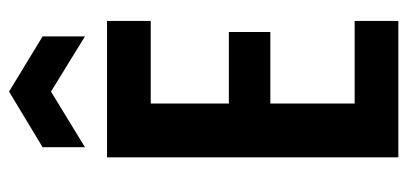

<svg xmlns="http://www.w3.org/2000/svg" viewBox="-264 -658 922 435"><g transform="rotate(-90 197.5 -441.0)"><path d="M58 0V-660H180V0ZM131 0V-99H367V0ZM131 -290V-384H342V-290ZM131 -561V-660H367V-561ZM81 -710V-806L207 -882L332 -806V-710L207 -787Z"/></g></svg>

Font: Bricolage Grotesque Condensed SemiBold
Style: Regular
Weight: 600
Width: 3
Designer: Mathieu Triay
Foundry: Atelier Triay
Version: Version 1.000;gftools[0.9.30]